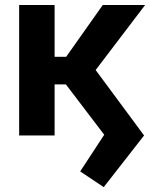

<svg xmlns="http://www.w3.org/2000/svg" viewBox="-20 -556 617 788"><path d="M405.8 211.9 309.1 147.5 407.7 -2.9 246.1 -215.3 356.4 -290.5 571.3 0ZM58.6 0V-535.6H204.1V0ZM170.4 -209.5 167 -322.8H251.5L401.9 -535.6H575.7L327.6 -209.5Z"/></svg>

Font: Inter 20pt
Style: Bold
Weight: 700
Version: Version 4.001;git-66647c0bb